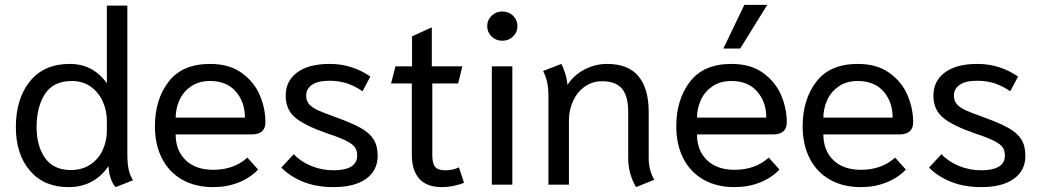

<svg xmlns="http://www.w3.org/2000/svg" viewBox="-20 -757 4268 787"><path d="M425 -76Q365 10 261 10Q160 10 102.5 -57.5Q45 -125 45 -236Q45 -352 102.5 -423.5Q160 -495 266 -495Q361 -495 418 -416V-734H502V-126Q502 -85 507.5 -61.5Q513 -38 525 -18L454 10Q442 -2 434 -25Q426 -48 425 -76ZM418 -221V-263Q418 -304 401 -341.5Q384 -379 351.5 -402Q319 -425 274 -425Q199 -425 164.5 -372Q130 -319 130 -236Q130 -158 165 -109Q200 -60 270 -60Q316 -60 349.5 -82Q383 -104 400.5 -141Q418 -178 418 -221Z M615 -239Q615 -349 671 -422Q727 -495 841 -495Q920 -495 971 -458Q1022 -421 1045 -366.5Q1068 -312 1068 -256Q1068 -206 1011 -206H700Q700 -140 741 -100.5Q782 -61 854 -61Q939 -61 994 -111L1038 -62Q1006 -28 958 -9Q910 10 854 10Q780 10 726 -21Q672 -52 643.5 -108.5Q615 -165 615 -239ZM984 -275Q984 -339 946.5 -382Q909 -425 841 -425Q795 -425 763 -403Q731 -381 715.5 -346.5Q700 -312 700 -275Z M1133 -70 1184 -125Q1213 -94 1256.5 -76.5Q1300 -59 1347 -59Q1394 -59 1419 -74Q1444 -89 1444 -119Q1444 -140 1435 -153Q1426 -166 1401 -179Q1376 -192 1322 -210Q1229 -242 1190 -275Q1151 -308 1151 -365Q1151 -425 1198 -460Q1245 -495 1331 -495Q1381 -495 1423.5 -480.5Q1466 -466 1498 -443L1466 -383Q1432 -406 1400 -416Q1368 -426 1330 -426Q1283 -426 1259 -409.5Q1235 -393 1235 -365Q1235 -343 1248 -329Q1261 -315 1283 -305Q1305 -295 1358 -276Q1424 -252 1459.5 -232Q1495 -212 1511.5 -185.5Q1528 -159 1528 -118Q1528 -58 1480.5 -24Q1433 10 1347 10Q1279 10 1225 -11Q1171 -32 1133 -70Z M1668 -123V-415H1583L1601 -485H1669V-608L1750 -645V-485H1875L1858 -415H1752V-122Q1752 -87 1763.5 -73Q1775 -59 1805 -59Q1837 -59 1861 -71L1882 -8Q1867 -1 1841 4.5Q1815 10 1792 10Q1729 10 1698.5 -24.5Q1668 -59 1668 -123Z M1977 -650Q1977 -675 1995 -692.5Q2013 -710 2039 -710Q2065 -710 2083 -692.5Q2101 -675 2101 -650Q2101 -625 2083 -607.5Q2065 -590 2039 -590Q2013 -590 1995 -607.5Q1977 -625 1977 -650ZM1996 -485H2080V0H1996Z M2555 -109V-299Q2555 -363 2529.5 -393.5Q2504 -424 2448 -424Q2408 -424 2377 -402Q2346 -380 2329 -343Q2312 -306 2312 -264V0H2228V-363Q2228 -397 2222.5 -421Q2217 -445 2206 -466L2281 -495Q2289 -480 2296.5 -456.5Q2304 -433 2306 -409Q2332 -449 2375.5 -472Q2419 -495 2469 -495Q2555 -495 2597 -444.5Q2639 -394 2639 -298V-109Q2639 -59 2662 -20L2587 10Q2555 -45 2555 -109Z M2752 0ZM2752 -239Q2752 -349 2808 -422Q2864 -495 2978 -495Q3057 -495 3108 -458Q3159 -421 3182 -366.5Q3205 -312 3205 -256Q3205 -206 3148 -206H2837Q2837 -140 2878 -100.5Q2919 -61 2991 -61Q3076 -61 3131 -111L3175 -62Q3143 -28 3095 -9Q3047 10 2991 10Q2917 10 2863 -21Q2809 -52 2780.5 -108.5Q2752 -165 2752 -239ZM3121 -275Q3121 -339 3083.5 -382Q3046 -425 2978 -425Q2932 -425 2900 -403Q2868 -381 2852.5 -346.5Q2837 -312 2837 -275ZM3031 -737H3125L3014 -558H2945Z M3270 -239Q3270 -349 3326 -422Q3382 -495 3496 -495Q3575 -495 3626 -458Q3677 -421 3700 -366.5Q3723 -312 3723 -256Q3723 -206 3666 -206H3355Q3355 -140 3396 -100.5Q3437 -61 3509 -61Q3594 -61 3649 -111L3693 -62Q3661 -28 3613 -9Q3565 10 3509 10Q3435 10 3381 -21Q3327 -52 3298.5 -108.5Q3270 -165 3270 -239ZM3639 -275Q3639 -339 3601.5 -382Q3564 -425 3496 -425Q3450 -425 3418 -403Q3386 -381 3370.5 -346.5Q3355 -312 3355 -275Z M3788 -70 3839 -125Q3868 -94 3911.5 -76.5Q3955 -59 4002 -59Q4049 -59 4074 -74Q4099 -89 4099 -119Q4099 -140 4090 -153Q4081 -166 4056 -179Q4031 -192 3977 -210Q3884 -242 3845 -275Q3806 -308 3806 -365Q3806 -425 3853 -460Q3900 -495 3986 -495Q4036 -495 4078.5 -480.5Q4121 -466 4153 -443L4121 -383Q4087 -406 4055 -416Q4023 -426 3985 -426Q3938 -426 3914 -409.5Q3890 -393 3890 -365Q3890 -343 3903 -329Q3916 -315 3938 -305Q3960 -295 4013 -276Q4079 -252 4114.5 -232Q4150 -212 4166.5 -185.5Q4183 -159 4183 -118Q4183 -58 4135.5 -24Q4088 10 4002 10Q3934 10 3880 -11Q3826 -32 3788 -70Z"/></svg>

Font: Niramit
Style: Regular
Weight: 400
Version: Version 1.000; ttfautohint (v1.6)